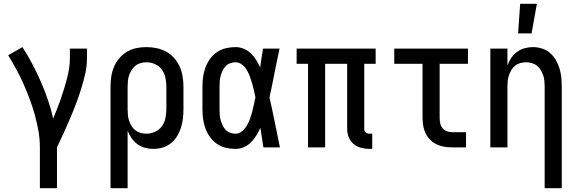

<svg xmlns="http://www.w3.org/2000/svg" viewBox="-20 -776 3040 1011"><path d="M190 215V0Q190 -43 182.5 -86Q175 -129 163.5 -170.5Q152 -212 137 -252.5Q122 -293 104.5 -332.5Q87 -372 66.5 -410Q46 -448 23 -485L98 -528Q126 -485 150 -439.5Q174 -394 194.5 -347Q215 -300 232 -251Q249 -202 260 -152Q271 -178 281 -203.5Q291 -229 300 -255Q309 -281 317 -307Q325 -333 332 -359.5Q339 -386 343.5 -413.5Q348 -441 348 -468V-520H438V-468Q438 -427 428.5 -386Q419 -345 406.5 -305.5Q394 -266 379.5 -227.5Q365 -189 348.5 -151Q332 -113 315 -75Q298 -37 280 0V215Z M562 215V-320Q562 -347 566 -373.5Q570 -400 580.5 -424.5Q591 -449 608.5 -469.5Q626 -490 648.5 -503.5Q671 -517 697.5 -522.5Q724 -528 751 -528Q778 -528 804.5 -522.5Q831 -517 855 -504Q879 -491 897 -470.5Q915 -450 926 -425.5Q937 -401 941.5 -374Q946 -347 946 -320V-200Q946 -175 943 -150.5Q940 -126 932.5 -102.5Q925 -79 912 -58Q899 -37 879.5 -21.5Q860 -6 836 1Q812 8 787 8Q765 8 743 2Q721 -4 703.5 -17Q686 -30 673 -48.5Q660 -67 652 -88V215ZM751 -72Q774 -72 796 -82Q818 -92 832 -111Q846 -130 851 -153.5Q856 -177 856 -200V-320Q856 -343 851 -366.5Q846 -390 832.5 -409Q819 -428 797 -438Q775 -448 751 -448Q736 -448 721 -444Q706 -440 694 -430.5Q682 -421 673.5 -408Q665 -395 660 -380.5Q655 -366 653.5 -350.5Q652 -335 652 -320V-200Q652 -185 653.5 -169.5Q655 -154 660 -139.5Q665 -125 673 -112Q681 -99 693.5 -89.5Q706 -80 721 -76Q736 -72 751 -72Z M1220 8Q1194 8 1169 2Q1144 -4 1122.5 -18.5Q1101 -33 1086 -54Q1071 -75 1062 -99Q1053 -123 1049.5 -148.5Q1046 -174 1046 -200V-320Q1046 -346 1049.5 -371.5Q1053 -397 1062 -421Q1071 -445 1086 -466Q1101 -487 1122.5 -501.5Q1144 -516 1169 -522Q1194 -528 1220 -528Q1242 -528 1263 -519.5Q1284 -511 1300.5 -495.5Q1317 -480 1328.5 -461Q1340 -442 1350 -421Q1353 -446 1357 -470.5Q1361 -495 1365 -520H1452Q1438 -456 1425.5 -391.5Q1413 -327 1399 -263Q1414 -198 1427 -132Q1440 -66 1454 0H1367Q1363 -26 1359 -52Q1355 -78 1351 -103Q1342 -83 1330 -63Q1318 -43 1302 -27Q1286 -11 1264.5 -1.5Q1243 8 1220 8ZM1220 -72Q1239 -72 1254.5 -85Q1270 -98 1280 -115Q1290 -132 1296.5 -150.5Q1303 -169 1308 -188Q1313 -207 1317 -226Q1321 -245 1325 -264Q1321 -282 1317 -300.5Q1313 -319 1307.5 -337.5Q1302 -356 1295.5 -373.5Q1289 -391 1279.5 -407.5Q1270 -424 1254.5 -436Q1239 -448 1220 -448Q1206 -448 1192 -443Q1178 -438 1168 -427.5Q1158 -417 1152 -404Q1146 -391 1142 -377Q1138 -363 1137 -348.5Q1136 -334 1136 -320V-200Q1136 -186 1137 -171.5Q1138 -157 1142 -143Q1146 -129 1152 -116Q1158 -103 1168 -92.5Q1178 -82 1192 -77Q1206 -72 1220 -72Z M1925 8Q1902 8 1880 2Q1858 -4 1841 -18.5Q1824 -33 1816 -54.5Q1808 -76 1808 -99V-440H1692V0H1602V-440H1542V-520H1958V-440H1898V-99Q1898 -93 1899.5 -88Q1901 -83 1905 -79Q1909 -75 1914 -73.5Q1919 -72 1925 -72H1940V8Z M2360 0Q2339 0 2318.5 -3.5Q2298 -7 2279 -16Q2260 -25 2245 -40Q2230 -55 2221 -74Q2212 -93 2208.5 -113.5Q2205 -134 2205 -155V-440H2056V-520H2444V-440H2295V-155Q2295 -141 2298 -127Q2301 -113 2310 -101.5Q2319 -90 2332.5 -85Q2346 -80 2360 -80H2434V0Z M2848 215V-320Q2848 -335 2846.5 -350.5Q2845 -366 2840 -380Q2835 -394 2827 -407.5Q2819 -421 2807 -430.5Q2795 -440 2780 -444Q2765 -448 2750 -448Q2735 -448 2720 -444Q2705 -440 2693 -430.5Q2681 -421 2673 -407.5Q2665 -394 2660 -380Q2655 -366 2653.5 -350.5Q2652 -335 2652 -320V0H2562V-520H2652V-432Q2660 -453 2672.5 -471.5Q2685 -490 2703 -503Q2721 -516 2742.5 -522Q2764 -528 2786 -528Q2810 -528 2834 -520.5Q2858 -513 2876 -497.5Q2894 -482 2906.5 -460.5Q2919 -439 2926 -416Q2933 -393 2935.5 -368.5Q2938 -344 2938 -320V215ZM2708 -600 2719 -756H2807L2779 -600Z"/></svg>

Font: Iosevka Curly Medium
Style: Regular
Weight: 500
Monospace: yes
Designer: Belleve Invis
Foundry: Belleve Invis
Version: Version 22.1.2; ttfautohint (v1.8.4)